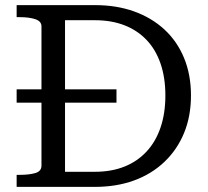

<svg xmlns="http://www.w3.org/2000/svg" viewBox="-20 -730 813 750"><path d="M45 -381H142V-627Q142 -647 118 -655Q94 -663 57 -663H45V-710H351Q435 -710 503.5 -685.5Q572 -661 622 -615Q672 -569 699 -503.5Q726 -438 726 -357Q726 -276 699 -210.5Q672 -145 622 -97.5Q572 -50 503.5 -25Q435 0 351 0H45V-47H57Q94 -47 118 -54Q142 -61 142 -83V-329H45ZM351 -651H234V-381H435V-329H234V-59H351Q415 -59 465.5 -79Q516 -99 552 -137.5Q588 -176 607 -231.5Q626 -287 626 -357Q626 -427 607 -482Q588 -537 552 -574.5Q516 -612 465.5 -631.5Q415 -651 351 -651Z"/></svg>

Font: Roboto Serif 20pt
Style: Regular
Weight: 400
Designer: Greg Gazdowicz
Foundry: Commercial Type
Version: Version 1.008